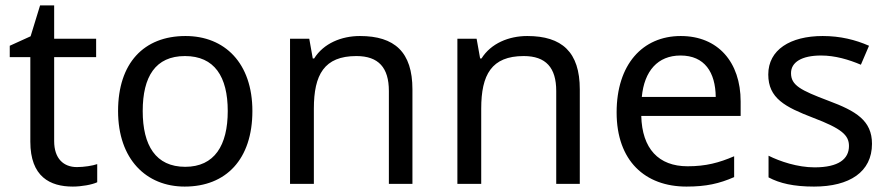

<svg xmlns="http://www.w3.org/2000/svg" viewBox="-20 -679 3285 709"><path d="M264 -62C215 -62 180 -93 180 -158V-468H335V-536H180V-659H128L93 -545L16 -510V-468H92V-156C92 -26 165 10 249 10C281 10 320 3 339 -6V-73C322 -67 290 -62 264 -62Z M912 -269C912 -446 810 -546 665 -546C511 -546 416 -446 416 -269C416 -91 520 10 662 10C815 10 912 -91 912 -269ZM507 -269C507 -396 554 -472 663 -472C772 -472 821 -396 821 -269C821 -142 772 -63 664 -63C555 -63 507 -142 507 -269Z M1309 -546C1241 -546 1175 -519 1140 -463H1135L1122 -536H1051V0H1139V-278C1139 -403 1177 -472 1296 -472C1378 -472 1416 -429 1416 -343V0H1503V-349C1503 -487 1437 -546 1309 -546Z M1927 -546C1859 -546 1793 -519 1758 -463H1753L1740 -536H1669V0H1757V-278C1757 -403 1795 -472 1914 -472C1996 -472 2034 -429 2034 -343V0H2121V-349C2121 -487 2055 -546 1927 -546Z M2494 -546C2352 -546 2257 -440 2257 -264C2257 -85 2362 10 2515 10C2588 10 2636 -1 2691 -25V-102C2635 -78 2587 -65 2519 -65C2412 -65 2351 -130 2348 -251H2715V-304C2715 -450 2631 -546 2494 -546ZM2493 -474C2582 -474 2622 -412 2623 -321H2350C2359 -417 2409 -474 2493 -474Z M3200 -148C3200 -234 3141 -269 3039 -307C2936 -346 2901 -364 2901 -409C2901 -449 2940 -474 3012 -474C3064 -474 3114 -459 3159 -440L3189 -510C3139 -532 3083 -546 3018 -546C2898 -546 2817 -495 2817 -404C2817 -316 2879 -284 2983 -244C3088 -204 3115 -180 3115 -140C3115 -92 3077 -61 2988 -61C2925 -61 2860 -83 2818 -104V-24C2859 -2 2911 10 2986 10C3117 10 3200 -44 3200 -148Z"/></svg>

Font: Noto Sans Hebrew Droid
Style: Bold
Weight: 700
Designer: Monotype Design Team
Foundry: Monotype Imaging Inc.
Version: Version 1.100